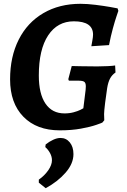

<svg xmlns="http://www.w3.org/2000/svg" viewBox="-20 -673 670 1009"><path d="M585 -329 587 -292Q569 -280 558.5 -260.5Q548 -241 543 -209Q538 -178 532.5 -133Q527 -88 527 -74L528 -41L518 -29Q518 -28 486.5 -17Q455 -6 405.5 3Q356 12 294 12Q173 12 103 -59.5Q33 -131 33 -256Q33 -375 78.5 -465Q124 -555 208 -604Q292 -653 403 -653Q439 -653 482.5 -647.5Q526 -642 557.5 -636.5Q589 -631 598 -629L602 -616Q600 -610 592 -586.5Q584 -563 573 -523Q562 -483 553 -436L460 -430Q461 -437 465 -458Q469 -479 469 -491Q469 -561 368 -561Q282 -561 233 -487Q184 -413 184 -276Q184 -180 219 -128.5Q254 -77 319 -77Q345 -77 367 -83Q389 -89 402 -95.5Q415 -102 418 -104L430 -201Q431 -208 431 -219Q431 -237 423 -243Q415 -249 393 -249H342L339 -257L357 -326Q358 -326 401 -325Q444 -324 491 -324Q518 -324 547 -325.5Q576 -327 585 -329ZM298 52Q328 52 347 75.5Q366 99 366 137Q366 187 324.5 234.5Q283 282 220 316L184 287V271Q214 250 233.5 222Q253 194 253 169Q253 150 243 131.5Q233 113 218 100L220 86Q239 71 259.5 61.5Q280 52 298 52Z"/></svg>

Font: Alegreya SC
Style: Bold Italic
Weight: 700
Italic angle: -7°
Designer: Juan Pablo del Peral
Foundry: Huerta Tipografica
Version: Version 2.007; ttfautohint (v1.6)